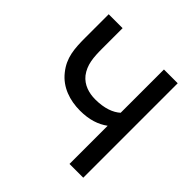

<svg xmlns="http://www.w3.org/2000/svg" viewBox="-192 -914 1078 1078"><g transform="rotate(45 347.0 -375.0)"><path d="M511.5 -750V-406.3C480.2 -378.1 430.2 -358.3 357.3 -358.3C308.3 -358.3 257.3 -372.9 224 -414.6C187.5 -462.5 183.3 -517.7 183.3 -588.5V-750H72.9V-566.7C72.9 -477.1 77.1 -409.4 130.2 -343.8C181.2 -279.2 260.4 -253.1 341.7 -253.1C415.6 -253.1 468.8 -271.9 511.5 -303.1V0H620.8V-750Z"/></g></svg>

Font: Manrope Semibold
Style: Regular
Weight: 600
Width: 4
Designer: Michael Sharanda
Foundry: Michael Sharanda
Version: Version 2.000;PS 002.000;hotconv 1.0.88;makeotf.lib2.5.64775